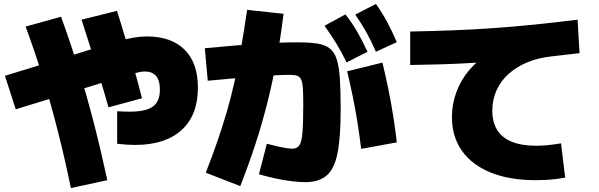

<svg xmlns="http://www.w3.org/2000/svg" viewBox="-20 -865 3040 975"><path d="M666 -129Q644 -129 621.5 -130.5Q599 -132 575 -135V-300Q592 -299 609 -298.5Q626 -298 639 -298Q721 -298 756.5 -324Q792 -350 792 -410Q792 -502 715 -502Q702 -502 683.5 -498Q665 -494 627 -483.5Q589 -473 519 -451L60 -310L5 -480L464 -621Q534 -643 579.5 -655.5Q625 -668 658.5 -674Q692 -680 725 -680Q850 -680 917.5 -612.5Q985 -545 985 -420Q985 -280 902 -204.5Q819 -129 666 -129ZM340 90Q309 -61 273 -202Q237 -343 196.5 -474.5Q156 -606 110 -730L290 -780Q337 -651 378.5 -516.5Q420 -382 456.5 -240.5Q493 -99 525 50ZM531 -320Q509 -398 475 -509Q441 -620 394 -765L574 -810Q595 -745 617 -669Q639 -593 661 -515.5Q683 -438 701 -366Z M1740 -548Q1715 -600 1688 -644Q1661 -688 1628 -734L1734 -792Q1768 -749 1794.5 -703Q1821 -657 1846 -602ZM1889 -602Q1866 -655 1841 -700Q1816 -745 1784 -791L1889 -845Q1921 -800 1946 -753.5Q1971 -707 1995 -651ZM1025 12Q1058 -72 1084 -147.5Q1110 -223 1131.5 -296.5Q1153 -370 1170.5 -448.5Q1188 -527 1203.5 -617Q1219 -707 1235 -815L1420 -795Q1404 -668 1383.5 -555.5Q1363 -443 1336.5 -338.5Q1310 -234 1276.5 -131.5Q1243 -29 1200 80ZM1814 -109Q1807 -168 1796.5 -235.5Q1786 -303 1772 -371.5Q1758 -440 1743 -503L1922 -547Q1938 -482 1952 -413Q1966 -344 1977 -275Q1988 -206 1995 -142ZM1530 60Q1500 60 1459.5 55Q1419 50 1376 40.5Q1333 31 1295 20L1335 -135Q1363 -128 1388 -122Q1413 -116 1433 -113Q1453 -110 1465 -110Q1488 -110 1500 -127Q1512 -144 1516 -192.5Q1520 -241 1520 -335Q1520 -386 1518 -416.5Q1516 -447 1509 -461.5Q1502 -476 1488 -480.5Q1474 -485 1450 -485Q1419 -485 1356 -481.5Q1293 -478 1210 -471Q1127 -464 1035 -455L1020 -620Q1184 -636 1296.5 -643Q1409 -650 1490 -650Q1550 -650 1590 -644Q1630 -638 1654 -619.5Q1678 -601 1690 -563.5Q1702 -526 1706 -464.5Q1710 -403 1710 -310Q1710 -168 1694 -87.5Q1678 -7 1638.5 26.5Q1599 60 1530 60Z M2700 50Q2568 50 2472.5 11.5Q2377 -27 2326 -99Q2275 -171 2275 -270Q2275 -337 2298 -398.5Q2321 -460 2363.5 -510Q2406 -560 2463 -590L2473 -551Q2408 -547 2342 -543.5Q2276 -540 2207 -538Q2138 -536 2063 -535V-705Q2177 -707 2279.5 -711Q2382 -715 2482 -722Q2582 -729 2687.5 -739.5Q2793 -750 2913 -765L2923 -595Q2887 -591 2852.5 -587Q2818 -583 2784 -579Q2715 -572 2659 -549Q2603 -526 2563 -490Q2523 -454 2501.5 -406.5Q2480 -359 2480 -303Q2480 -244 2505 -204.5Q2530 -165 2579.5 -145Q2629 -125 2702 -125Q2724 -125 2745.5 -126.5Q2767 -128 2788.5 -131Q2810 -134 2829 -137L2850 37Q2829 41 2804.5 44Q2780 47 2753.5 48.5Q2727 50 2700 50Z"/></svg>

Font: M PLUS 2 Thin Black
Style: Regular
Weight: 900
Version: Version 1.001